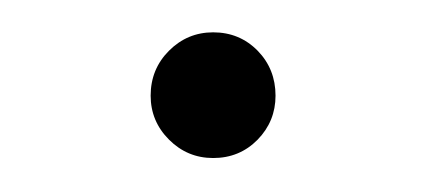

<svg xmlns="http://www.w3.org/2000/svg" viewBox="-20 -90 260 117"><path d="M109.9 6.3Q94.2 6.3 83 -4.9Q71.8 -16.1 71.8 -31.7Q71.8 -47.9 83 -59.1Q94.2 -70.3 109.9 -70.3Q126 -70.3 137 -59.1Q147.9 -47.9 147.9 -31.7Q147.9 -16.1 137 -4.9Q126 6.3 109.9 6.3Z"/></svg>

Font: Inter 28pt ExtraLight
Style: Regular
Weight: 250
Designer: Rasmus Andersson
Foundry: rsms
Version: Version 4.001;git-66647c0bb